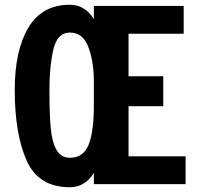

<svg xmlns="http://www.w3.org/2000/svg" viewBox="-20 -775 830 808"><path d="M42 -396Q42 -563 99.5 -659Q157 -755 274 -755Q337 -755 375 -695V-750H753V-633H521V-454H667V-328H521V-117H761V0H375V-47Q337 13 274 13Q142 13 92 -99.5Q42 -212 42 -396ZM375 -333V-432Q375 -515 352 -576.5Q329 -638 274 -638Q221 -638 204.5 -566.5Q188 -495 188 -396Q188 -295 193.5 -236Q199 -177 218 -144Q237 -111 274 -111Q331 -111 353 -166Q375 -221 375 -333Z"/></svg>

Font: Francois One
Style: Regular
Weight: 400
Designer: Vernon Adams
Foundry: Vernon Adams
Version: Version 2.000